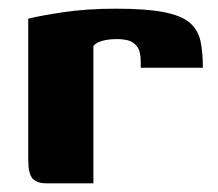

<svg xmlns="http://www.w3.org/2000/svg" viewBox="-20 -422 503 442"><path d="M195 0H87Q65 0 55 -11Q45 -22 45 -55V-379Q73 -386 126.5 -394Q180 -402 247 -402Q317 -402 357.5 -394Q398 -386 417 -369.5Q436 -353 441.5 -327.5Q447 -302 447 -266H304V-280Q304 -304 295.5 -315Q287 -326 275 -329Q263 -332 250 -332Q230 -332 215.5 -328Q201 -324 195 -316Z"/></svg>

Font: r_Genos
Style: Bold
Weight: 700
Designer: Robert E. Leuschke
Foundry: Robert E. Leuschke
Version: Version 2.000;June 29, 2024;FontCreator 14.0.0.2814 32-bit